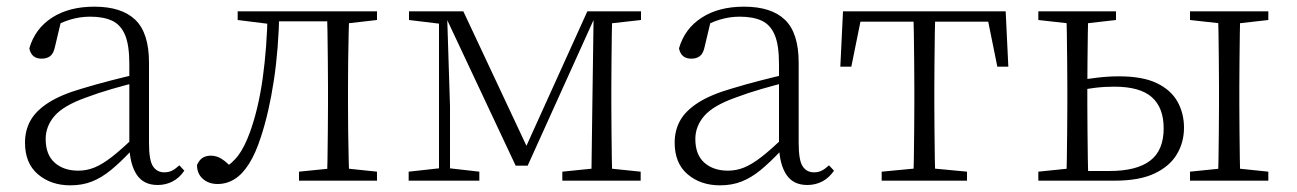

<svg xmlns="http://www.w3.org/2000/svg" viewBox="-20 -542 3891 576"><path d="M191 14Q133 14 94 -19Q55 -52 55 -114Q55 -151 71.5 -180.5Q88 -210 125.5 -234Q163 -258 225 -276Q268 -289 312.5 -300.5Q357 -312 397 -321V-297Q357 -287 315.5 -275Q274 -263 237 -249Q170 -225 143.5 -194Q117 -163 117 -125Q117 -78 144 -54Q171 -30 215 -30Q240 -30 263.5 -39.5Q287 -49 316.5 -72Q346 -95 386 -134L392 -89H373Q341 -55 313 -32Q285 -9 256 2.5Q227 14 191 14ZM453 13Q411 13 390.5 -17.5Q370 -48 368 -102V-106V-350Q368 -407 355 -437.5Q342 -468 316 -480Q290 -492 250 -492Q220 -492 190 -483Q160 -474 128 -454L164 -482L145 -402Q141 -382 131 -374Q121 -366 105 -366Q74 -366 68 -397Q85 -456 136 -489Q187 -522 263 -522Q345 -522 386 -482.5Q427 -443 427 -354V-113Q427 -61 439 -43Q451 -25 473 -25Q486 -25 496 -30Q506 -35 518 -46L533 -30Q518 -8 497.5 2.5Q477 13 453 13Z M633 10Q606 10 588.5 -5.5Q571 -21 571 -47Q577 -61 587 -68Q597 -75 613 -75Q630 -75 645.5 -65Q661 -55 679 -35V-26H649V-35Q677 -52 695 -76Q713 -100 729 -143Q755 -214 768 -306.5Q781 -399 783 -508H818Q816 -396 801.5 -300.5Q787 -205 763 -132Q747 -82 727 -50.5Q707 -19 683.5 -4.5Q660 10 633 10ZM693 -482V-508H796V-470H789ZM798 -478V-508H990V-478ZM877 0V-27L986 -38H1006L1111 -27V0ZM961 0Q962 -24 962.5 -64.5Q963 -105 963.5 -148.5Q964 -192 964 -226V-283Q964 -316 963.5 -359.5Q963 -403 962.5 -443.5Q962 -484 961 -508H1028Q1027 -484 1026 -443.5Q1025 -403 1024.5 -359.5Q1024 -316 1024 -283V-226Q1024 -192 1024.5 -148.5Q1025 -105 1026 -64.5Q1027 -24 1028 0ZM994 -470V-508H1111V-482L1006 -470Z M1527 -45 1315 -496H1311V-508H1370L1569 -84H1550L1742 -508H1773V-496H1767L1563 -45ZM1754 0 1757 -223 1761 -508H1817Q1816 -484 1815.5 -443.5Q1815 -403 1814.5 -359.5Q1814 -316 1814 -283V-226Q1814 -192 1814.5 -148.5Q1815 -105 1815.5 -64.5Q1816 -24 1817 0ZM1206 0V-27L1306 -38H1321L1418 -27V0ZM1667 0V-27L1775 -38H1795L1902 -27V0ZM1207 -482V-508H1318V-470H1306ZM1297 0V-508H1321L1330 -224V0ZM1782 -470V-508H1903V-482L1796 -470Z M2140 14Q2082 14 2043 -19Q2004 -52 2004 -114Q2004 -151 2020.5 -180.5Q2037 -210 2074.5 -234Q2112 -258 2174 -276Q2217 -289 2261.5 -300.5Q2306 -312 2346 -321V-297Q2306 -287 2264.5 -275Q2223 -263 2186 -249Q2119 -225 2092.5 -194Q2066 -163 2066 -125Q2066 -78 2093 -54Q2120 -30 2164 -30Q2189 -30 2212.5 -39.5Q2236 -49 2265.5 -72Q2295 -95 2335 -134L2341 -89H2322Q2290 -55 2262 -32Q2234 -9 2205 2.5Q2176 14 2140 14ZM2402 13Q2360 13 2339.5 -17.5Q2319 -48 2317 -102V-106V-350Q2317 -407 2304 -437.5Q2291 -468 2265 -480Q2239 -492 2199 -492Q2169 -492 2139 -483Q2109 -474 2077 -454L2113 -482L2094 -402Q2090 -382 2080 -374Q2070 -366 2054 -366Q2023 -366 2017 -397Q2034 -456 2085 -489Q2136 -522 2212 -522Q2294 -522 2335 -482.5Q2376 -443 2376 -354V-113Q2376 -61 2388 -43Q2400 -25 2422 -25Q2435 -25 2445 -30Q2455 -35 2467 -46L2482 -30Q2467 -8 2446.5 2.5Q2426 13 2402 13Z M2501 -342 2509 -508H2997L3005 -342H2972L2939 -505L2972 -477H2534L2567 -505L2534 -342ZM2625 0V-27L2741 -38H2765L2881 -27V0ZM2720 0Q2721 -24 2721.5 -64.5Q2722 -105 2722.5 -148.5Q2723 -192 2723 -226V-283Q2723 -316 2722.5 -359.5Q2722 -403 2721.5 -443.5Q2721 -484 2720 -508H2786Q2785 -484 2784.5 -443.5Q2784 -403 2783.5 -359.5Q2783 -316 2783 -283V-226Q2783 -192 2783.5 -148.5Q2784 -105 2784.5 -64.5Q2785 -24 2786 0Z M3204 0V-29H3308Q3390 -29 3430.5 -60Q3471 -91 3471 -157Q3471 -219 3435.5 -250.5Q3400 -282 3323 -282Q3293 -282 3264.5 -278.5Q3236 -275 3207 -269V-300Q3239 -305 3271.5 -309Q3304 -313 3337 -313Q3408 -313 3450.5 -292.5Q3493 -272 3512.5 -237Q3532 -202 3532 -159Q3532 -115 3510.5 -79Q3489 -43 3443.5 -21.5Q3398 0 3324 0ZM3179 0Q3180 -24 3180.5 -64.5Q3181 -105 3181.5 -148.5Q3182 -192 3182 -226V-283Q3182 -316 3181.5 -359.5Q3181 -403 3180.5 -443.5Q3180 -484 3179 -508H3245Q3244 -484 3243.5 -443.5Q3243 -403 3242.5 -359.5Q3242 -316 3242 -282V-226Q3242 -192 3242.5 -148.5Q3243 -105 3243.5 -64.5Q3244 -24 3245 0ZM3633 0Q3635 -24 3635.5 -64.5Q3636 -105 3636.5 -148.5Q3637 -192 3637 -226V-283Q3637 -316 3636.5 -359.5Q3636 -403 3635.5 -443.5Q3635 -484 3633 -508H3701Q3700 -484 3699.5 -443.5Q3699 -403 3698.5 -359.5Q3698 -316 3698 -283V-226Q3698 -192 3698.5 -148.5Q3699 -105 3699.5 -64.5Q3700 -24 3701 0ZM3095 -482V-508H3328V-482L3223 -470H3202ZM3550 0V-27L3658 -38H3679L3785 -27V0ZM3550 -482V-508H3785V-482L3679 -470H3658ZM3095 0V-27L3202 -38H3215V0Z"/></svg>

Font: Noto Serif KR
Style: Regular
Weight: 200
Designer: Ryoko NISHIZUKA 西塚涼子 (kana & ideographs); Frank Grießhammer (Latin, Greek & Cyrillic); Wenlong ZHANG 张文龙 (bopomofo); San
Foundry: Adobe
Version: Version 2.001;hotconv 1.1.0;makeotfexe 2.6.0